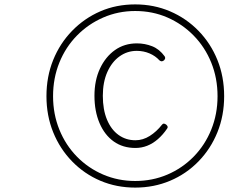

<svg xmlns="http://www.w3.org/2000/svg" viewBox="-20 -938 1061 872"><path d="M594 -86Q509 -86 436 -117Q363 -148 307.5 -205Q252 -262 221.5 -337.5Q191 -413 191 -501Q191 -590 221.5 -665.5Q252 -741 307.5 -798Q363 -855 435.5 -886.5Q508 -918 594 -918Q679 -918 752.5 -886.5Q826 -855 881.5 -798Q937 -741 967.5 -665.5Q998 -590 998 -501Q998 -413 967.5 -337.5Q937 -262 881.5 -205Q826 -148 752.5 -117Q679 -86 594 -86ZM594 -116Q672 -116 740 -145Q808 -174 859.5 -226.5Q911 -279 939.5 -349.5Q968 -420 968 -501Q968 -583 939.5 -653.5Q911 -724 859.5 -776.5Q808 -829 740.5 -858.5Q673 -888 594 -888Q517 -888 449 -858.5Q381 -829 329.5 -776.5Q278 -724 249.5 -653.5Q221 -583 221 -501Q221 -420 249.5 -349.5Q278 -279 329.5 -226.5Q381 -174 449 -145Q517 -116 594 -116ZM595 -266Q538 -266 496.5 -295.5Q455 -325 432 -379Q409 -433 409 -503Q409 -573 434 -626.5Q459 -680 502 -710.5Q545 -741 602 -741Q638 -741 671 -728Q704 -715 728 -682Q731 -676 730 -672.5Q729 -669 725 -664Q718 -659 713.5 -659.5Q709 -660 704 -664Q686 -684 659 -695.5Q632 -707 601 -707Q558 -707 523 -682Q488 -657 467.5 -611Q447 -565 447 -503Q447 -440 466 -394.5Q485 -349 518.5 -325Q552 -301 595 -301Q629 -301 660 -320.5Q691 -340 716 -372Q720 -377 725 -376.5Q730 -376 736 -371Q741 -366 741.5 -362Q742 -358 739 -354Q720 -326 697 -306Q674 -286 648.5 -276Q623 -266 595 -266Z"/></svg>

Font: Playwrite CO Thin
Style: Regular
Weight: 250
Version: Version 1.002